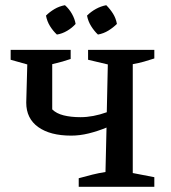

<svg xmlns="http://www.w3.org/2000/svg" viewBox="-20 -719 660 739"><path d="M230 -699Q246 -685 257 -665.5Q268 -646 271 -627Q258 -612 238.5 -600.5Q219 -589 199 -586Q184 -600 172.5 -618.5Q161 -637 157 -659Q171 -673 189.5 -684Q208 -695 230 -699ZM389 -699Q404 -684 415 -666.5Q426 -649 430 -627Q416 -613 397.5 -601.5Q379 -590 357 -586Q343 -599 331 -618Q319 -637 315 -659Q330 -674 349 -684.5Q368 -695 389 -699ZM283 0V-33Q312 -41 336 -47Q360 -53 386 -57L390 -228Q356 -214 321.5 -205.5Q287 -197 254 -197Q173 -197 127 -230Q81 -263 81 -324L85 -471L21 -489V-527H252V-492Q224 -482 181 -472V-298Q197 -282 225 -275Q253 -268 290 -268Q338 -268 391 -287L395 -471L319 -489V-527H574V-494Q556 -488 535 -482Q514 -476 491 -472V-53L574 -37V0Z"/></svg>

Font: Piazzolla SC Medium
Style: Regular
Weight: 500
Designer: Juan Pablo del Peral
Foundry: Huerta Tipografica
Version: Version 1.330